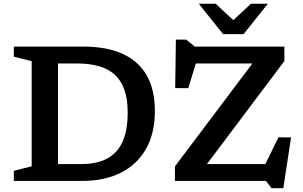

<svg xmlns="http://www.w3.org/2000/svg" viewBox="-20 -948 1586 1006"><path d="M649 -360Q649 -491 585 -553.2Q521 -615.5 382.5 -615.5H212.5L207 -704H415.5Q540 -704 623.5 -665.5Q707 -627 749.2 -552Q791.5 -477 791.5 -367Q791.5 -248 744 -166Q696.5 -84 611.2 -42Q526 0 411.5 0H207L212.5 -88.5H407Q486 -88.5 540 -116.5Q594 -144.5 621.5 -204.2Q649 -264 649 -360ZM52.5 0V-53L146 -76.5V-627.5L52.5 -651V-704H284V0ZM1470 -704V-628L1046 -64L996 -88.5H1370.5L1439 -228.5L1505 -228L1464.5 38H1403L1373.5 0H896.5V-76L1320.5 -639.5L1376 -615.5H1006L966.5 -486L898 -486.5L901.5 -740.5H955.5L1000.5 -704ZM1217.5 -828.5H1187.5L1295 -928.5H1383.5L1256 -769H1149L1021.5 -928.5H1110Z"/></svg>

Font: Newsreader 7pt Medium
Style: Regular
Weight: 500
Designer: Hugues Gentile
Foundry: Production Type
Version: Version 1.003